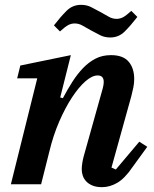

<svg xmlns="http://www.w3.org/2000/svg" viewBox="-20 -762 637 794"><path d="M402 12Q379 12 363 5.5Q347 -1 337 -11.5Q327 -22 322.5 -35Q318 -48 318 -62Q318 -74 320.5 -89Q323 -104 326 -115L405 -397Q409 -412 409 -423Q409 -450 384 -450Q361 -450 333.5 -426Q306 -402 278 -359.5Q250 -317 225 -259.5Q200 -202 184 -135L150 0H25L134 -438H51L64 -491L273 -534L229 -359L240 -356Q259 -392 279.5 -424Q300 -456 323.5 -480.5Q347 -505 375 -519.5Q403 -534 439 -534Q489 -534 512 -507Q535 -480 535 -435Q535 -418 531.5 -400.5Q528 -383 523 -364L441 -69L459 -61L556 -176L589 -155L528 -71Q496 -24 465 -6Q434 12 402 12ZM436 -607Q413 -607 395 -616Q377 -625 357 -636Q337 -647 321.5 -656Q306 -665 289 -665Q275 -665 262.5 -658.5Q250 -652 228 -632L203 -657Q230 -692 255 -717Q280 -742 315 -742Q338 -742 356 -733Q374 -724 394 -713Q414 -702 429.5 -693Q445 -684 462 -684Q476 -684 488.5 -690.5Q501 -697 523 -717L548 -692Q521 -657 496 -632Q471 -607 436 -607Z"/></svg>

Font: IBM Plex Serif SmBld
Style: Italic
Weight: 600
Italic angle: -14°
Designer: Mike Abbink, Paul van der Laan, Pieter van Rosmalen
Foundry: Bold Monday
Version: Version 3.001